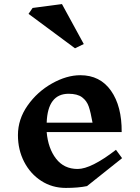

<svg xmlns="http://www.w3.org/2000/svg" viewBox="-20 -912 687 942"><path d="M407 1Q364 10 303 10Q236 10 182.5 -24.5Q129 -59 98.5 -118Q68 -177 68 -249Q68 -327 115.5 -394.5Q163 -462 235 -502.5Q307 -543 374 -543Q471 -543 524.5 -467Q578 -391 577 -264H209Q216 -184 255 -133.5Q294 -83 361 -83Q427 -83 549 -177L579 -136ZM209 -310H434Q425 -361 415.5 -389Q406 -417 383 -434.5Q360 -452 316 -452H317Q214 -452 209 -310ZM348 -675 120 -844 140 -873 284 -892 391 -696Z"/></svg>

Font: Inknut Antiqua Medium
Style: Regular
Weight: 500
Designer: Claus Eggers Sørensen
Foundry: Claus Eggers Sørensen
Version: Version 1.003; ttfautohint (v1.8.2) -l 8 -r 50 -G 200 -x 14 